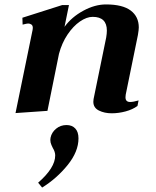

<svg xmlns="http://www.w3.org/2000/svg" viewBox="-20 -500 702 866"><path d="M567 -40Q581 -40 605 -47L600 -22Q578 -6 546.5 2.5Q515 11 484 11Q451 11 426 -1.5Q401 -14 401 -41Q401 -49 402 -53L459 -331Q462 -349 462 -362Q462 -424 398 -424Q371 -424 340.5 -403Q310 -382 284.5 -344Q259 -306 246 -257L194 0L50 10L127 -365Q128 -368 128 -374Q128 -385 121.5 -389.5Q115 -394 107 -394Q102 -394 82 -389L81 -420L260 -477H291L271 -379Q303 -423 355.5 -451.5Q408 -480 458 -480Q533 -480 569.5 -452.5Q606 -425 606 -376Q606 -366 602 -342L547 -73Q546 -68 546 -61Q546 -40 567 -40ZM334 124Q334 184 285 244.5Q236 305 170 346L152 324Q229 257 229 201Q229 185 218 167Q217 165 212 154Q207 143 207 131Q207 125 208 121Q213 97 233 80.5Q253 64 280 64Q305 64 319.5 79.5Q334 95 334 124Z"/></svg>

Font: Taviraj SemiBold
Style: Italic
Weight: 600
Italic angle: -12°
Designer: Katatrad Team
Foundry: CadsonDemak
Version: Version 1.001